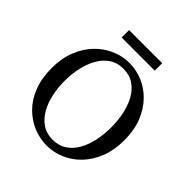

<svg xmlns="http://www.w3.org/2000/svg" viewBox="-221 -978 1148 1148"><g transform="rotate(45 353.5 -403.5)"><path d="M354 15Q296 15 241 -7.5Q186 -30 142 -74Q98 -118 72.5 -183.5Q47 -249 47 -335Q47 -417 73 -482Q99 -547 142.5 -592Q186 -637 241 -661Q296 -685 354 -685Q412 -685 466.5 -662.5Q521 -640 564.5 -595.5Q608 -551 634 -486Q660 -421 660 -335Q660 -253 634.5 -188Q609 -123 565.5 -77.5Q522 -32 467 -8.5Q412 15 354 15ZM354 -35Q406 -35 443.5 -60.5Q481 -86 504.5 -128.5Q528 -171 539 -224.5Q550 -278 550 -335Q550 -391 539 -444.5Q528 -498 504.5 -541Q481 -584 443.5 -609.5Q406 -635 354 -635Q302 -635 264.5 -609.5Q227 -584 203 -541Q179 -498 167.5 -444.5Q156 -391 156 -335Q156 -278 167.5 -224.5Q179 -171 203 -128.5Q227 -86 264.5 -60.5Q302 -35 354 -35ZM214 -759V-822H494V-759Z"/></g></svg>

Font: Source Serif 4
Style: Regular
Weight: 400
Designer: Frank Grießhammer
Foundry: Adobe
Version: Version 4.005;hotconv 1.1.0;makeotfexe 2.6.0